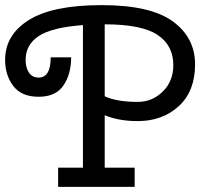

<svg xmlns="http://www.w3.org/2000/svg" viewBox="-20 -730 817 750"><path d="M389 -75H506V0H207V-75H304V-632Q182 -623 131 -589Q80 -555 80 -496Q80 -466 93 -446.5Q106 -427 131 -427Q178 -427 178 -506H258Q258 -441 228 -396.5Q198 -352 131 -352Q64 -352 32 -394Q0 -436 0 -496Q0 -594 93 -652Q186 -710 377 -710Q568 -710 655 -646.5Q742 -583 742 -478.5Q742 -374 678.5 -315.5Q615 -257 518 -257Q443 -257 389 -280ZM389 -635V-354Q436 -332 518 -332Q575 -332 616 -372.5Q657 -413 657 -476Q657 -553 595 -594Q533 -635 389 -635Z"/></svg>

Font: Cherry Swash
Style: Regular
Weight: 400
Designer: Kasatkina Nataliya
Foundry: Nataliya Kasatkina
Version: Version 1.001